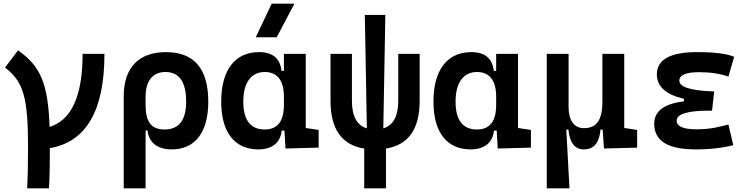

<svg xmlns="http://www.w3.org/2000/svg" viewBox="-20 -815 4142 1060"><path d="M129.9 224.6H250.5C253.9 162.6 255.4 88.9 255.4 2.9C457 -32.2 556.6 -205.1 556.6 -517.6H436C436 -286.1 375.5 -152.3 253.9 -114.3C245.1 -356.9 203.1 -449.7 79.6 -537.1L7.8 -441.9C109.4 -364.7 134.8 -276.4 134.8 -4.9C134.8 84.5 133.3 160.6 129.9 224.6Z M928.2 9.8C1056.6 9.8 1129.9 -84 1129.9 -253.9C1129.9 -435.5 1051.8 -527.3 896.5 -527.3C745.6 -527.3 663.1 -440.9 663.1 -284.2V224.6H783.7V-94.7H794.4C801.8 -25.4 852.1 9.8 928.2 9.8ZM783.7 -235.8V-279.8C783.7 -368.7 822.8 -417.5 894 -417.5C969.2 -417.5 1007.8 -362.3 1007.8 -253.9C1007.8 -151.9 967.3 -100.1 889.2 -100.1C814.5 -100.1 783.7 -142.1 783.7 -235.8Z M1406.2 9.8C1479.5 9.8 1528.3 -24.9 1535.2 -93.8H1550.3L1556.2 4.9L1739.3 0V-97.7L1668 -108.4V-517.6H1547.4V-423.8H1534.2C1526.4 -493.2 1485.4 -527.3 1409.7 -527.3C1276.9 -527.3 1201.2 -427.7 1201.2 -253.9C1201.2 -84 1275.9 9.8 1406.2 9.8ZM1547.4 -235.4C1547.4 -147.5 1514.2 -100.1 1440.9 -100.1C1363.3 -100.1 1323.2 -151.9 1323.2 -253.9C1323.2 -358.4 1366.2 -417.5 1441.9 -417.5C1510.7 -417.5 1547.4 -370.1 1547.4 -282.2ZM1392.1 -609.4H1507.8L1605.5 -794.9H1480Z M1990.7 224.6H2110.8V5.4C2235.4 -15.1 2296.9 -102.5 2296.9 -258.8V-517.6H2178.7V-258.8C2178.7 -173.8 2151.4 -123 2096.2 -106.4L2107.4 -732.4H1994.1L2005.4 -106.4C1950.2 -123 1922.9 -173.8 1922.9 -258.8V-517.6H1804.7V-258.8C1804.7 -102.5 1866.2 -15.1 1990.7 5.4Z M2578.1 9.8C2651.4 9.8 2700.2 -24.9 2707 -93.8H2722.2L2728 4.9L2911.1 0V-97.7L2839.8 -108.4V-517.6H2719.2V-423.8H2706.1C2698.2 -493.2 2657.2 -527.3 2581.5 -527.3C2448.7 -527.3 2373 -427.7 2373 -253.9C2373 -84 2447.8 9.8 2578.1 9.8ZM2719.2 -235.4C2719.2 -147.5 2686 -100.1 2612.8 -100.1C2535.2 -100.1 2495.1 -151.9 2495.1 -253.9C2495.1 -358.4 2538.1 -417.5 2613.8 -417.5C2682.6 -417.5 2719.2 -370.1 2719.2 -282.2Z M3203.6 9.8C3258.3 9.8 3288.6 -26.4 3295.4 -99.6H3307.1L3314.5 4.9L3497.6 0V-97.7L3426.3 -108.4V-517.6H3305.7V-253.9C3305.7 -148.4 3271 -107.4 3203.6 -107.4C3150.4 -107.4 3119.1 -149.4 3119.1 -224.6V-517.6H2998.5V224.6H3124L3106.4 -99.6H3118.2C3125.5 -26.4 3153.3 9.8 3203.6 9.8Z M3821.3 9.8C3904.8 9.8 3975.1 0.5 4028.3 -13.7L4001.5 -127.9C3958.5 -116.7 3908.2 -101.1 3825.2 -101.1C3752.4 -101.1 3715.8 -117.2 3715.8 -148.9C3715.8 -185.5 3775.9 -204.1 3895.5 -204.1H3911.1L3922.9 -310.1C3794.4 -314.5 3730.5 -334 3730.5 -369.6C3730.5 -400.9 3767.1 -416.5 3839.8 -416.5C3901.4 -416.5 3954.6 -408.7 4001.5 -392.1L4033.2 -501.5C3991.2 -519 3923.8 -527.3 3829.1 -527.3C3680.2 -527.3 3606.4 -486.3 3606.4 -403.8C3606.4 -337.4 3655.8 -293 3755.9 -269.5V-255.4C3646 -242.2 3591.8 -201.2 3591.8 -131.8C3591.8 -36.6 3667.5 9.8 3821.3 9.8Z"/></svg>

Font: Cascadia Code PL SemiBold
Style: Regular
Weight: 600
Monospace: yes
Designer: Aaron Bell
Foundry: Saja Typeworks
Version: Version 2404.023